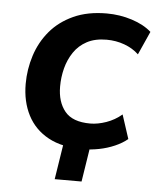

<svg xmlns="http://www.w3.org/2000/svg" viewBox="-48 -541 584 712"><g transform="rotate(5 244.0 -184.5)"><path d="M182 130 211 -55H311L282 130ZM277 10Q199 10 147.5 -18Q96 -46 70 -96.5Q44 -147 44 -213Q44 -267 60.5 -318.5Q77 -370 111 -410.5Q145 -451 197.5 -475Q250 -499 321 -499Q370 -499 415 -484.5Q460 -470 488 -445L449 -358Q427 -379 395.5 -390.5Q364 -402 329 -402Q286 -402 256 -386Q226 -370 207.5 -342.5Q189 -315 180.5 -282Q172 -249 172 -214Q172 -157 200.5 -122Q229 -87 295 -87Q323 -87 354.5 -98Q386 -109 412 -131L441 -42Q422 -26 394.5 -14Q367 -2 336.5 4Q306 10 277 10Z"/></g></svg>

Font: Nunito Sans 12pt ExtraLight
Style: Italic
Weight: 200
Italic angle: -9°
Designer: Vernon Adams
Foundry: Vernon Adams
Version: Version 3.101;gftools[0.9.27]